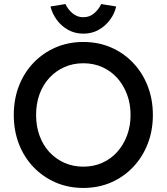

<svg xmlns="http://www.w3.org/2000/svg" viewBox="-20 -917 822 947"><path d="M391 10Q317 10 254.5 -17Q192 -44 145.5 -92.5Q99 -141 73.5 -206.5Q48 -272 48 -350Q48 -428 73.5 -493.5Q99 -559 145.5 -607.5Q192 -656 254.5 -683Q317 -710 391 -710Q465 -710 527.5 -683Q590 -656 636.5 -607Q683 -558 708.5 -492.5Q734 -427 734 -350Q734 -273 708.5 -207.5Q683 -142 636.5 -93Q590 -44 527.5 -17Q465 10 391 10ZM391 -95Q442 -95 484.5 -114Q527 -133 558 -167.5Q589 -202 606.5 -248.5Q624 -295 624 -350Q624 -405 606.5 -451.5Q589 -498 558 -532.5Q527 -567 484.5 -586Q442 -605 391 -605Q340 -605 297.5 -586Q255 -567 223.5 -533Q192 -499 175 -452.5Q158 -406 158 -350Q158 -295 175 -248Q192 -201 223.5 -167Q255 -133 297.5 -114Q340 -95 391 -95ZM391 -751Q350 -751 316.5 -769.5Q283 -788 260.5 -818.5Q238 -849 229 -885L303 -897Q314 -872 337 -852Q360 -832 391 -832Q422 -832 445 -852Q468 -872 479 -897L553 -885Q545 -849 522 -818.5Q499 -788 466 -769.5Q433 -751 391 -751Z"/></svg>

Font: Lexend Medium
Style: Regular
Weight: 500
Designer: Bonnie Shaver-Troup, Thomas Jockin
Foundry: Lexend
Version: Version 1.005